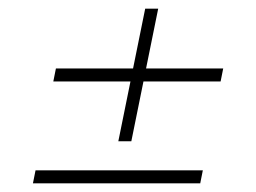

<svg xmlns="http://www.w3.org/2000/svg" viewBox="-20 -532 590 443"><path d="M253 -206 281 -344H103L109 -374H287L315 -512H345L317 -374H495L489 -344H311L283 -206ZM56 -109 62 -139H448L442 -109Z"/></svg>

Font: Piazzolla SC Thin
Style: Italic
Weight: 100
Italic angle: -11.3°
Designer: Juan Pablo del Peral
Foundry: Huerta Tipografica
Version: Version 1.330